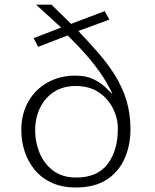

<svg xmlns="http://www.w3.org/2000/svg" viewBox="-20 -807 679 840"><path d="M311.5 13.2Q250.5 13.2 205.6 -7.8Q160.6 -28.8 131.3 -64.7Q102.1 -100.6 87.6 -145.3Q73.2 -189.9 73.2 -237.3Q73.2 -308.6 103.8 -362.3Q134.3 -416 188 -446Q241.7 -476.1 309.6 -476.1Q356.9 -476.1 388.2 -460.9Q419.4 -445.8 439.7 -426.5Q460 -407.2 472.2 -394Q459.5 -424.8 436 -462.4Q412.6 -500 374 -546.9Q335.4 -593.8 275.9 -651.9L147 -602.1L127 -640.1L247.6 -686.5L137.7 -786.6H205.1L291 -702.6L438 -758.3L458.5 -721.2L322.8 -671.4Q370.6 -621.1 412.1 -573.2Q453.6 -525.4 484.6 -475.1Q515.6 -424.8 533.2 -367.7Q550.8 -310.5 550.8 -240.7Q550.8 -172.4 525.6 -114.5Q500.5 -56.6 447.8 -21.7Q395 13.2 311.5 13.2ZM314 -30.3Q405.3 -30.3 450.4 -88.9Q495.6 -147.5 495.6 -243.7Q495.6 -289.6 474.4 -332.5Q453.1 -375.5 412.1 -403.1Q371.1 -430.7 311 -430.7Q255.4 -430.7 215.6 -404.5Q175.8 -378.4 154.8 -334.5Q133.8 -290.5 133.8 -235.8Q133.8 -186 152.8 -138.9Q171.9 -91.8 211.9 -61Q252 -30.3 314 -30.3Z"/></svg>

Font: Comme ExtraLight
Style: Regular
Weight: 250
Version: Version 1.000;gftools[0.9.27]